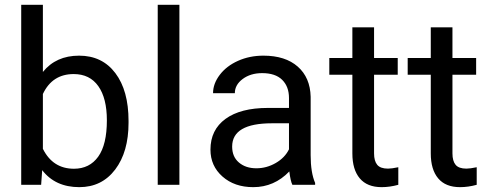

<svg xmlns="http://www.w3.org/2000/svg" viewBox="-20 -770 2041 800"><path d="M515.6 -258.3Q515.6 -137.2 460 -63.7Q404.3 9.8 310.5 9.8Q210.4 9.8 155.8 -61L151.4 0H68.4V-750H158.7V-470.2Q213.4 -538.1 309.6 -538.1Q405.8 -538.1 460.7 -465.3Q515.6 -392.6 515.6 -266.1ZM425.3 -268.6Q425.3 -360.8 389.6 -411.1Q354 -461.4 287.1 -461.4Q197.8 -461.4 158.7 -378.4V-149.9Q200.2 -66.9 288.1 -66.9Q353 -66.9 389.2 -117.2Q425.3 -167.5 425.3 -268.6Z M727.5 0H637.2V-750H727.5Z M1198.2 0Q1190.4 -15.6 1185.5 -55.7Q1122.6 9.8 1035.2 9.8Q957 9.8 907 -34.4Q856.9 -78.6 856.9 -146.5Q856.9 -229 919.7 -274.7Q982.4 -320.3 1096.2 -320.3H1184.1V-361.8Q1184.1 -409.2 1155.8 -437.3Q1127.4 -465.3 1072.3 -465.3Q1023.9 -465.3 991.2 -440.9Q958.5 -416.5 958.5 -381.8H867.7Q867.7 -421.4 895.8 -458.3Q923.8 -495.1 971.9 -516.6Q1020 -538.1 1077.6 -538.1Q1168.9 -538.1 1220.7 -492.4Q1272.5 -446.8 1274.4 -366.7V-123.5Q1274.4 -50.8 1293 -7.8V0ZM1048.3 -68.8Q1090.8 -68.8 1128.9 -90.8Q1167 -112.8 1184.1 -147.9V-256.3H1113.3Q947.3 -256.3 947.3 -159.2Q947.3 -116.7 975.6 -92.8Q1003.9 -68.8 1048.3 -68.8Z M1538.6 -656.2V-528.3H1637.2V-458.5H1538.6V-130.9Q1538.6 -99.1 1551.8 -83.3Q1564.9 -67.4 1596.7 -67.4Q1612.3 -67.4 1639.6 -73.2V0Q1604 9.8 1570.3 9.8Q1509.8 9.8 1479 -26.9Q1448.2 -63.5 1448.2 -130.9V-458.5H1352.1V-528.3H1448.2V-656.2Z M1865.2 -656.2V-528.3H1963.9V-458.5H1865.2V-130.9Q1865.2 -99.1 1878.4 -83.3Q1891.6 -67.4 1923.3 -67.4Q1939 -67.4 1966.3 -73.2V0Q1930.7 9.8 1897 9.8Q1836.4 9.8 1805.7 -26.9Q1774.9 -63.5 1774.9 -130.9V-458.5H1678.7V-528.3H1774.9V-656.2Z"/></svg>

Font: TypoPRO Roboto
Style: Regular
Weight: 400
Designer: Google
Version: Version 2.136; 2016